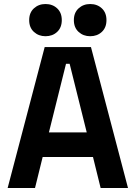

<svg xmlns="http://www.w3.org/2000/svg" viewBox="-20 -934 674 954"><path d="M18 0 202 -700H432L616 0H480L442 -154H192L154 0ZM223 -276H411L326 -617H308ZM428 -754Q394 -754 370.5 -775.5Q347 -797 347 -834Q347 -871 370.5 -892.5Q394 -914 428 -914Q463 -914 486 -892.5Q509 -871 509 -834Q509 -797 486 -775.5Q463 -754 428 -754ZM206 -754Q172 -754 148.5 -775.5Q125 -797 125 -834Q125 -871 148.5 -892.5Q172 -914 206 -914Q241 -914 264 -892.5Q287 -871 287 -834Q287 -797 264 -775.5Q241 -754 206 -754Z"/></svg>

Font: Space Grotesk
Style: Bold
Weight: 700
Designer: Florian Karsten
Foundry: Florian Karsten
Version: Version 2.000